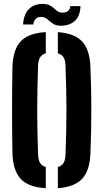

<svg xmlns="http://www.w3.org/2000/svg" viewBox="-20 -976 540 1004"><path d="M219.5 8Q128.5 3 88 -40.8Q47.5 -84.5 45 -177Q44 -238.5 43.5 -293.2Q43 -348 43 -400.8Q43 -453.5 43.5 -508.2Q44 -563 45 -623.5Q47.5 -716 88 -759.5Q128.5 -803 219.5 -808V-697Q199 -691.5 189.2 -675.5Q179.5 -659.5 179 -630.5Q177 -570.5 175.8 -513.8Q174.5 -457 174.5 -401.2Q174.5 -345.5 175.8 -288.5Q177 -231.5 179 -170.5Q179.5 -141 189.2 -124.8Q199 -108.5 219.5 -103ZM282.5 8V-103Q303.5 -108.5 312.8 -124.5Q322 -140.5 322.5 -170.5Q325 -231 326.2 -287.8Q327.5 -344.5 327.5 -400.2Q327.5 -456 326.2 -513Q325 -570 322.5 -630.5Q322 -659.5 312.8 -675.5Q303.5 -691.5 282.5 -697V-808Q370 -802 410 -758.5Q450 -715 453 -623.5Q455.5 -563 456.5 -508.2Q457.5 -453.5 457.5 -400.5Q457.5 -347.5 456.5 -292.8Q455.5 -238 453 -177Q450 -85 410 -41.5Q370 2 282.5 8ZM347.5 -944H401Q398.5 -889.5 369.8 -865.2Q341 -841 298 -841.5Q272 -841.5 256.2 -852.8Q240.5 -864 227.5 -875.5Q214.5 -887 197 -887.5Q179 -888.5 167.8 -878.2Q156.5 -868 154 -848H100.5Q104.5 -904 132.8 -930.2Q161 -956.5 204.5 -955.5Q225.5 -955 238.8 -948.5Q252 -942 261.8 -933Q271.5 -924 281.2 -917.2Q291 -910.5 304 -910Q324 -909 335.5 -918.5Q347 -928 347.5 -944Z"/></svg>

Font: Big Shoulders Stencil Text Thin ExtraBold
Style: Regular
Weight: 800
Version: Version 2.001